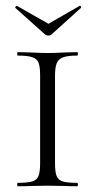

<svg xmlns="http://www.w3.org/2000/svg" viewBox="-20 -650 331 670"><path d="M249 -12Q252 -12 252 -6Q252 0 249 0Q222 0 207 -1L145 -2L86 -1Q70 0 42 0Q40 0 40 -6Q40 -12 42 -12Q77 -12 93 -17Q109 -22 114.5 -36.5Q120 -51 120 -81V-387Q120 -417 114.5 -431Q109 -445 92.5 -450.5Q76 -456 42 -456Q40 -456 40 -462Q40 -468 42 -468L86 -467Q124 -465 145 -465Q170 -465 208 -467L249 -468Q252 -468 252 -462Q252 -456 249 -456Q216 -456 200 -450Q184 -444 178 -429.5Q172 -415 172 -385V-81Q172 -50 177.5 -36Q183 -22 198.5 -17Q214 -12 249 -12ZM33 -624Q33 -626 36 -628Q39 -630 40 -629L149 -567L257 -629L259 -630Q261 -630 262.5 -626.5Q264 -623 262 -622L160 -530Q156 -526 149 -526Q141 -526 137 -530L34 -622Z"/></svg>

Font: Cormorant SC Light
Style: Regular
Weight: 300
Designer: Christian Thalmann (Catharsis Fonts)
Foundry: Catharsis Fonts
Version: Version 4.000